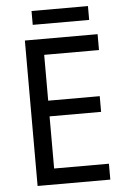

<svg xmlns="http://www.w3.org/2000/svg" viewBox="-58 -897 616 939"><g transform="rotate(-5 250.0 -427.5)"><path d="M445 0H88V-714H445V-636H176V-411H429V-334H176V-78H445ZM410 -855V-787H133V-855Z"/></g></svg>

Font: Noto Sans Telugu SemiCondensed
Style: Regular
Weight: 400
Width: 4
Designer: Jelle Bosma - Monotype Design Team
Foundry: Monotype Imaging Inc.
Version: Version 2.005; ttfautohint (v1.8.4.7-5d5b)